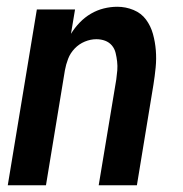

<svg xmlns="http://www.w3.org/2000/svg" viewBox="-20 -548 540 568"><path d="M3 0 89 -520H202L190 -448Q201 -466 216 -481.5Q231 -497 249 -507.5Q267 -518 287 -523Q307 -528 327 -528Q352 -528 375 -518.5Q398 -509 412 -490Q426 -471 432.5 -447.5Q439 -424 441 -399Q443 -374 440.5 -348.5Q438 -323 434 -298L385 0H272L324 -313Q326 -327 327 -340Q328 -353 326.5 -366Q325 -379 322 -391.5Q319 -404 311 -413.5Q303 -423 291 -427.5Q279 -432 265 -432Q248 -432 231 -425Q214 -418 201 -404.5Q188 -391 181.5 -374Q175 -357 172 -340L116 0Z"/></svg>

Font: Iosevka SS18
Style: Bold Italic
Weight: 700
Italic angle: -9°
Monospace: yes
Designer: Belleve Invis
Foundry: Belleve Invis
Version: Version 25.1.1; ttfautohint (v1.8.4)